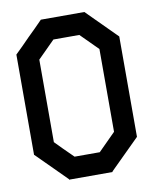

<svg xmlns="http://www.w3.org/2000/svg" viewBox="-74 -677 586 734"><g transform="rotate(-10 219.0 -310.5)"><path d="M418.9 -116.2Q379.9 -78.1 303.7 -2V0H134.8V-2L20.5 -116.2H19.5V-505.9Q48.8 -534.2 77.1 -563.5Q106.4 -591.8 134.8 -621.1H303.7L418.9 -505.9ZM102.5 -151.4Q125 -127.9 170.9 -83H268.6L335.9 -150.4V-471.7L269.5 -538.1H168.9L135.7 -504.9L102.5 -471.7Z"/></g></svg>

Font: mr_KirucoupageG
Style: Regular
Weight: 400
Designer: Jan Henkel
Version: Version 1.00 May 25, 2020, initial release